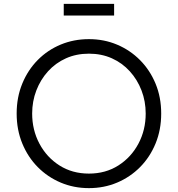

<svg xmlns="http://www.w3.org/2000/svg" viewBox="-20 -959 918 991"><path d="M439 12Q517 12 584.5 -16.5Q652 -45 703 -96.5Q754 -148 783 -218.5Q812 -289 812 -373Q812 -457 783 -527Q754 -597 703 -648.5Q652 -700 584.5 -728.5Q517 -757 439 -757Q361 -757 293.5 -729Q226 -701 175 -649.5Q124 -598 95 -527.5Q66 -457 66 -373Q66 -289 95 -218.5Q124 -148 175 -96.5Q226 -45 293.5 -16.5Q361 12 439 12ZM439 -63Q353 -63 287 -105Q221 -147 183.5 -217.5Q146 -288 146 -373Q146 -436 167.5 -492Q189 -548 228 -591Q267 -634 320.5 -658Q374 -682 439 -682Q504 -682 557.5 -658Q611 -634 650 -591Q689 -548 710.5 -492Q732 -436 732 -373Q732 -288 694.5 -217.5Q657 -147 591 -105Q525 -63 439 -63ZM309 -879H569V-939H309Z"/></svg>

Font: Plus Jakarta Sans
Style: Regular
Weight: 400
Designer: Gumpita Rahayu
Foundry: Tokotype
Version: Version 2.004; ttfautohint (v1.8.3)